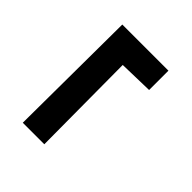

<svg xmlns="http://www.w3.org/2000/svg" viewBox="-19 -565 618 618"><g transform="rotate(-45 290.5 -255.5)"><path d="M513 -149H425L422 -266L63 -264V-362L513 -359Z"/></g></svg>

Font: Sumana
Style: Bold
Weight: 700
Designer: Cyreal, Alexei Vanyashin (Devanagari), Olga Karpushina (Latin)
Foundry: Cyreal
Version: Version 1.015;PS 001.015;hotconv 1.0.70;makeotf.lib2.5.58329